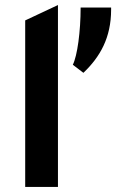

<svg xmlns="http://www.w3.org/2000/svg" viewBox="-20 -742 486 762"><path d="M80 0H210V-722L80 -661ZM421 -712H300C300 -617 287 -521 269 -485L311 -453C377 -516 421 -592 421 -704Z"/></svg>

Font: Overpass ExtraBold
Style: Regular
Weight: 800
Designer: Delve Withrington, Thomas Jockin
Foundry: Delve Fonts
Version: Version 3.000;DELV;Overpass